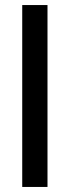

<svg xmlns="http://www.w3.org/2000/svg" viewBox="-20 -740 276 760"><path d="M68 0V-720H168V0Z"/></svg>

Font: DM Sans 20pt Medium
Style: Regular
Weight: 500
Version: Version 4.004;gftools[0.9.30]